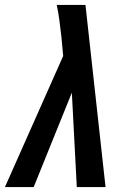

<svg xmlns="http://www.w3.org/2000/svg" viewBox="-38 -755 558 775"><path d="M-18 0 217 -529 210 -605Q206 -638 202 -670.5Q198 -703 191 -735H307L388 0H272L252 -381L98 0Z"/></svg>

Font: Iosevka
Style: Bold Italic
Weight: 700
Italic angle: -9°
Monospace: yes
Designer: Belleve Invis
Foundry: Belleve Invis
Version: Version 32.5.0; ttfautohint (v1.8.4)